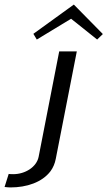

<svg xmlns="http://www.w3.org/2000/svg" viewBox="-128 -668 470 840"><path d="M-108 150C-99 151 -91 152 -82 152C-12 152 56 130 93 81C104 66 112 48 116 27L208 -443H131L41 18C32 63 -18 94 -70 94C-77 94 -83 94 -90 93ZM18 -520 33 -495 183 -586 297 -495 322 -519 195 -648Z"/></svg>

Font: KpSans
Style: Italic
Weight: 400
Italic angle: -11°
Version: Version 0.66